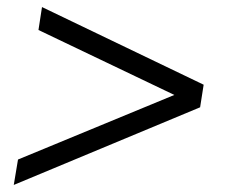

<svg xmlns="http://www.w3.org/2000/svg" viewBox="-20 -559 640 544"><path d="M19 -35 31 -107 474 -290 89 -474 99 -539 557 -319 547 -255Z"/></svg>

Font: Mulish
Style: Italic
Weight: 400
Italic angle: -9°
Designer: Vernon Adams
Foundry: Vernon Adams
Version: Version 3.603; ttfautohint (v1.8.3)